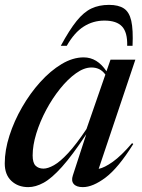

<svg xmlns="http://www.w3.org/2000/svg" viewBox="-20 -757 584 788"><path d="M279 -37 334 -206Q276.5 -119 234.2 -72Q192 -25 159 -7Q126 11 96 11Q54 11 26.8 -14.5Q-0.5 -40 -0.5 -86.5Q-0.5 -140.5 18.8 -200.5Q38 -260.5 70.8 -317.2Q103.5 -374 145.2 -420.2Q187 -466.5 232.8 -494Q278.5 -521.5 323.5 -521.5Q379 -521.5 417 -464.5L433.5 -512H535.5L385 -64Q408.5 -68.5 443 -93Q477.5 -117.5 522 -169.5L527 -166Q465.5 -67.5 413.2 -28.2Q361 11 320 11Q293.5 11 282.5 -2Q271.5 -15 279 -37ZM114 -119Q114 -89 126 -77Q138 -65 158.5 -65Q176.5 -65 201.5 -79Q226.5 -93 259.5 -128.5Q292.5 -164 335 -227.5L412.5 -451Q400.5 -467 386.5 -473.5Q372.5 -480 355.5 -480Q325 -480 291.8 -456.2Q258.5 -432.5 226.8 -393Q195 -353.5 169.5 -305.8Q144 -258 129 -209.2Q114 -160.5 114 -119ZM408.5 -672.5Q362 -672.5 323.5 -648Q285 -623.5 254 -569H229.5Q265 -634.5 294.5 -671Q324 -707.5 355.2 -722.2Q386.5 -737 427.5 -737Q466 -737 488.2 -722.5Q510.5 -708 518.8 -671.5Q527 -635 524 -569H502Q503.5 -624 481 -648.2Q458.5 -672.5 408.5 -672.5Z"/></svg>

Font: Newsreader Display Medium
Style: Italic
Weight: 500
Italic angle: -17°
Designer: Hugues Gentile
Foundry: Production Type
Version: Version 1.001